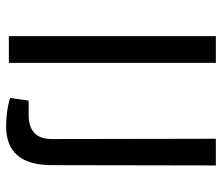

<svg xmlns="http://www.w3.org/2000/svg" viewBox="-70 -660 739 640"><g transform="rotate(90 300.0 -340.5)"><path d="M101 0V-690H190V0ZM531 -143Q531 9 402 9Q350 9 307 -4L316 -66H363Q444 -66 444 -143L443 -690H532Z"/></g></svg>

Font: Taylor Sans
Style: Regular
Weight: 400
Italic angle: -8°
Designer: Natanael Gama
Version: Version 1.001 September 8, 2015